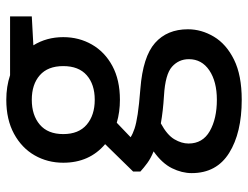

<svg xmlns="http://www.w3.org/2000/svg" viewBox="-109 -447 788 610"><g transform="rotate(-90 285.0 -142.0)"><path d="M273 -155Q234 -155 200 -165L154 -121Q165 -114 181.5 -108.5Q198 -103 227.5 -98.5Q257 -94 308 -90Q410 -82 453.5 -43.5Q497 -5 497 61Q497 104 473.5 143.5Q450 183 400.5 207.5Q351 232 273 232Q168 232 104 192Q40 152 40 73Q40 42 55.5 10.5Q71 -21 109 -48Q87 -57 72 -68Q57 -79 45 -90V-113L132 -202Q73 -252 73 -335Q73 -385 96.5 -426Q120 -467 165 -491.5Q210 -516 273 -516Q315 -516 351 -504H538V-435L446 -430Q472 -388 472 -335Q472 -285 448.5 -244Q425 -203 380.5 -179Q336 -155 273 -155ZM273 -235Q322 -235 351 -260.5Q380 -286 380 -335Q380 -384 351 -409.5Q322 -435 273 -435Q224 -435 194 -409.5Q164 -384 164 -335Q164 -286 194 -260.5Q224 -235 273 -235ZM134 63Q134 108 173.5 130.5Q213 153 273 153Q331 153 366.5 129Q402 105 402 64Q402 32 378 10.5Q354 -11 286 -15Q237 -18 198 -25Q161 -5 147.5 18Q134 41 134 63Z"/></g></svg>

Font: DM Sans Medium
Style: Regular
Weight: 500
Designer: Colophon Foundry, Jonny Pinhorn
Foundry: Colophon Foundry
Version: Version 4.004; ttfautohint (v1.8.4.7-5d5b)